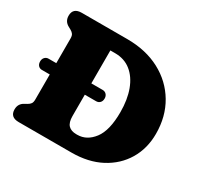

<svg xmlns="http://www.w3.org/2000/svg" viewBox="-148 -882 1104 1065"><g transform="rotate(30 404.0 -350.0)"><path d="M33 -50Q33 -86.5 65 -103.5L80.5 -112Q93 -119 99.2 -128Q105.5 -137 105.5 -155V-315H55Q41 -315 32 -324.8Q23 -334.5 23 -351.5Q23 -367.5 32.5 -377.5Q42 -387.5 56 -387.5H105.5V-545Q105.5 -563 99.2 -572Q93 -581 80.5 -588L65 -596.5Q33 -613.5 33 -650Q33 -700 88.5 -700H379.5Q499.5 -700 589.8 -652Q680 -604 730.2 -519.2Q780.5 -434.5 780.5 -324Q780.5 -230.5 736.8 -157.2Q693 -84 613.5 -42Q534 0 426 0H88.5Q33 0 33 -50ZM404.5 -101.5Q465 -101.5 507.2 -156.8Q549.5 -212 549.5 -329.5Q549.5 -410 527 -470.5Q504.5 -531 462.2 -564.8Q420 -598.5 360.5 -598.5H330V-387.5H402.5Q417 -387.5 426.5 -377.5Q436 -367.5 436 -351.5Q436 -334.5 426.5 -324.8Q417 -315 402.5 -315H330V-178.5Q330 -137.5 347.5 -119.5Q365 -101.5 398.5 -101.5Z"/></g></svg>

Font: Fraunces 72pt S100 Black
Style: Regular
Weight: 900
Version: Version 1.000; ttfautohint (v1.8.3)